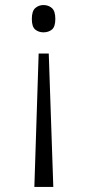

<svg xmlns="http://www.w3.org/2000/svg" viewBox="-20 -562 345 760"><path d="M152 -542Q172 -542 185.5 -530Q199 -518 199 -487Q199 -456 185.5 -445Q172 -434 152 -434Q133 -434 119.5 -445Q106 -456 106 -487Q106 -518 119.5 -530Q133 -542 152 -542ZM173 -350 191 178H116L133 -350Z"/></svg>

Font: Noto Serif Hentaigana Light
Style: Regular
Weight: 300
Designer: Kazuhiro Yamada
Foundry: nipponia
Version: Version 1.000; ttfautohint (v1.8.4.7-5d5b)